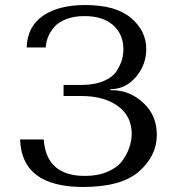

<svg xmlns="http://www.w3.org/2000/svg" viewBox="-20 -732 704 764"><path d="M316 -668Q274 -668 242.5 -655.5Q211 -643 194.5 -623Q178 -603 170.5 -583Q163 -563 162 -543H86Q89 -627 151.5 -669.5Q214 -712 319 -712Q441 -712 501.5 -660.5Q562 -609 562 -537Q562 -474 520.5 -425.5Q479 -377 419 -377V-373H426Q496 -373 550 -323Q604 -273 604 -196Q604 -112 533.5 -50Q463 12 311 12Q66 12 60 -177H154Q164 -32 318 -32Q370 -32 409 -49Q448 -66 467 -92.5Q486 -119 495 -146Q504 -173 504 -200Q504 -270 449 -310Q394 -350 303 -350H233V-394H303Q357 -394 393.5 -410Q430 -426 445.5 -451.5Q461 -477 466 -496.5Q471 -516 471 -536Q471 -595 430.5 -631.5Q390 -668 316 -668Z"/></svg>

Font: Tenor Sans
Style: Regular
Weight: 400
Designer: Denis Masharov
Foundry: Denis Masharov
Version: Version 1.1